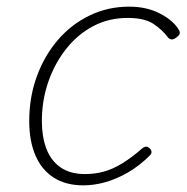

<svg xmlns="http://www.w3.org/2000/svg" viewBox="-20 -539 562 578"><path d="M231 19Q178 19 141.5 -4.5Q105 -28 86.5 -71.5Q68 -115 68 -174Q68 -247 91 -309.5Q114 -372 154.5 -419Q195 -466 250 -492.5Q305 -519 369 -519Q423 -519 464 -497Q505 -475 520 -446Q522 -442 521 -437.5Q520 -433 511 -426Q501 -419 495 -420.5Q489 -422 486 -426Q467 -451 440.5 -468Q414 -485 364 -485Q307 -485 260 -460Q213 -435 178.5 -391Q144 -347 125 -291.5Q106 -236 106 -174Q106 -129 119 -93Q132 -57 161 -36Q190 -15 236 -15Q266 -15 293 -22.5Q320 -30 348.5 -47.5Q377 -65 409 -93Q416 -98 421 -97.5Q426 -97 430 -93Q435 -89 436 -83Q437 -77 431 -71Q400 -40 365.5 -20Q331 0 297 9.5Q263 19 231 19Z"/></svg>

Font: Playwrite RO Thin
Style: Regular
Weight: 250
Version: Version 1.002